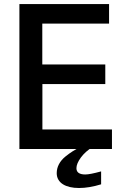

<svg xmlns="http://www.w3.org/2000/svg" viewBox="-20 -731 636 942"><path d="M367.7 191.4Q343.3 191.4 323.2 186.8Q303.2 182.1 288.8 173.1Q274.4 164.1 266.4 150.4Q258.3 136.7 258.3 118.7Q258.3 95.2 269.3 74.5Q280.3 53.7 300.8 37.1Q320.8 21 336.9 11Q353 1 373.5 -9.3L432.6 -8.3Q399.4 11.7 377 41.5Q355 71.8 355 94.2Q355 125 398.4 125Q421.4 125 476.1 109.9V173.3Q417.5 191.4 367.7 191.4ZM75.2 0V-710.9H515.1V-615.2H187.5V-414.6H496.6V-318.4H188V-95.7H529.3V0Z"/></svg>

Font: Ride Light
Style: Bold
Weight: 600
Version: Version 3.000